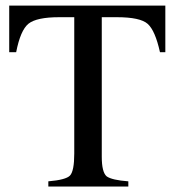

<svg xmlns="http://www.w3.org/2000/svg" viewBox="-20 -682 651 702"><path d="M13.7 -661.6H584.5V-491.2H564.9Q547.4 -570.3 520 -594.7Q492.7 -619.1 407.2 -619.1H352.1V-108.9Q352.1 -52.2 370.1 -37.1Q389.6 -23.4 449.2 -19V0H156.7V-19Q220.7 -24.4 235.8 -40Q251.5 -56.6 251.5 -120.6V-619.1H196.3Q113.8 -619.1 84 -595.2Q54.7 -571.3 39.1 -491.2H13.7Z"/></svg>

Font: Dima Niloofar
Style: Regular
Weight: 400
Designer: R.Balvardi
Foundry: Dima Software Group
Version: Version 3.00;November 13, 2018;FontCreator 11.5.0.2427 64-bi